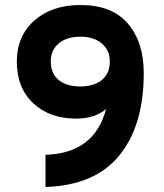

<svg xmlns="http://www.w3.org/2000/svg" viewBox="-20 -732 654 764"><path d="M161 -116Q356 -122 402 -298Q357 -260 283 -260Q178 -260 112.5 -321Q47 -382 47 -487Q47 -589 117 -650.5Q187 -712 300 -712Q426 -712 489 -638Q552 -564 552 -441Q552 -232 454.5 -113Q357 6 161 12ZM417 -488Q417 -532 385 -559Q353 -586 300 -586Q246 -586 214 -559.5Q182 -533 182 -488Q182 -440 213 -414Q244 -388 299 -388Q354 -388 385.5 -414Q417 -440 417 -488Z"/></svg>

Font: OVRPSS Recut ExtraBold
Style: Regular
Weight: 800
Designer: Giant Group
Foundry: Giant Group
Version: Version 1.001;hotconv 1.0.109;makeotfexe 2.5.65596